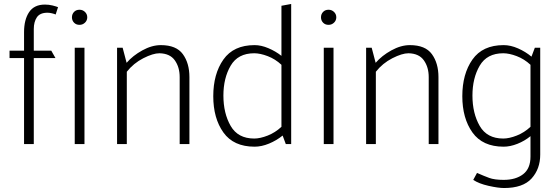

<svg xmlns="http://www.w3.org/2000/svg" viewBox="-20 -725 2818 966"><path d="M28 -470H101V-563Q101 -626 126.5 -664Q152 -702 206 -702Q226 -702 244 -697.5Q262 -693 272 -689L260 -652Q254 -655 241.5 -658Q229 -661 219 -661Q181 -661 165.5 -638Q150 -615 150 -579V-470H238L259 -433H150V0H101V-433H28Z M380 -600Q363 -600 352.5 -611Q342 -622 342 -638Q342 -654 352.5 -665Q363 -676 380 -676Q396 -676 407.5 -665Q419 -654 419 -638Q419 -622 407.5 -611Q396 -600 380 -600ZM356 0V-485H405V0Z M569 0V-485H597L617 -409Q648 -445 696 -471.5Q744 -498 789 -498Q867 -498 900 -452.5Q933 -407 933 -337V0H884V-337Q884 -387 859.5 -421.5Q835 -456 782 -457Q750 -457 701 -432Q652 -407 618 -364V0Z M1396 -399Q1365 -428 1327 -442.5Q1289 -457 1259 -457Q1177 -457 1140.5 -394.5Q1104 -332 1104 -244Q1104 -155 1140.5 -91.5Q1177 -28 1259 -28Q1289 -28 1327 -43Q1365 -58 1396 -87ZM1445 -705V0H1418L1402 -43Q1371 -18 1333.5 -2.5Q1296 13 1261 13Q1155 13 1104 -58.5Q1053 -130 1053 -241Q1053 -353 1104 -425.5Q1155 -498 1261 -498Q1294 -498 1330.5 -482.5Q1367 -467 1396 -444V-696Z M1633 -600Q1616 -600 1605.5 -611Q1595 -622 1595 -638Q1595 -654 1605.5 -665Q1616 -676 1633 -676Q1649 -676 1660.5 -665Q1672 -654 1672 -638Q1672 -622 1660.5 -611Q1649 -600 1633 -600ZM1609 0V-485H1658V0Z M1822 0V-485H1850L1870 -409Q1901 -445 1949 -471.5Q1997 -498 2042 -498Q2120 -498 2153 -452.5Q2186 -407 2186 -337V0H2137V-337Q2137 -387 2112.5 -421.5Q2088 -456 2035 -457Q2003 -457 1954 -432Q1905 -407 1871 -364V0Z M2649 -399Q2618 -428 2580 -442.5Q2542 -457 2512 -457Q2430 -457 2393.5 -394.5Q2357 -332 2357 -244Q2357 -155 2393.5 -91.5Q2430 -28 2512 -28Q2542 -28 2580 -43Q2618 -58 2649 -87ZM2698 53Q2698 125 2654.5 173Q2611 221 2516 221Q2487 221 2438 210Q2389 199 2361 180L2380 145Q2414 160 2441 170Q2468 180 2514 180Q2575 180 2612 151.5Q2649 123 2649 63V-40Q2620 -16 2583.5 -1.5Q2547 13 2514 13Q2408 13 2357 -58.5Q2306 -130 2306 -241Q2306 -353 2357 -425.5Q2408 -498 2514 -498Q2549 -498 2586.5 -481.5Q2624 -465 2654 -440L2671 -485H2698Z"/></svg>

Font: Palanquin Thin
Style: Regular
Weight: 250
Designer: Pria Ravichandran
Version: Version 1.001